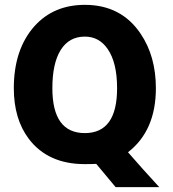

<svg xmlns="http://www.w3.org/2000/svg" viewBox="-20 -665 714 792"><path d="M508 -37Q566 30 637 107H457L377 11Q360 12 330 12Q178 12 99 -92Q37 -174 37 -301Q37 -462 123 -558Q202 -645 330 -645Q480 -645 560 -526Q623 -433 623 -301Q623 -126 508 -37ZM196 -301Q196 -116 330 -116Q463 -116 463 -301Q463 -407 424 -463Q389 -514 330 -514Q265 -514 230.5 -459Q196 -404 196 -301Z"/></svg>

Font: Tajawal Black
Style: Regular
Weight: 900
Designer: Boutros Fonts
Foundry: Created by Boutros International 2017
Version: Version 1.700